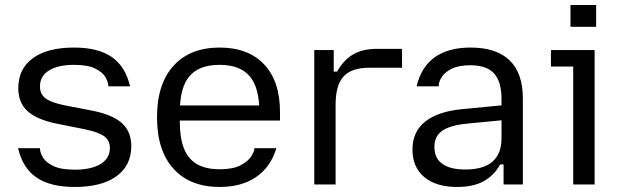

<svg xmlns="http://www.w3.org/2000/svg" viewBox="-20 -733 2469 763"><path d="M277 10Q180.7 10 125.7 -27.1Q70.7 -64.2 51.7 -144H138.9V-142.8Q138.9 -127.6 150.3 -107.7Q161.8 -87.9 191.8 -73.3Q221.9 -58.7 277 -58.7Q342.2 -58.7 379.4 -81.1Q416.6 -103.5 416.6 -144.8Q416.6 -174.9 394.1 -191.5Q371.6 -208 317.4 -219.2L202.4 -242.2Q124.9 -258.5 88.8 -291.9Q52.7 -325.3 52.7 -382.8Q52.7 -459.5 110.6 -501.8Q168.4 -544 274 -544Q369.3 -544 423.6 -506.9Q478 -469.8 497 -390H410.5V-391.2Q410.5 -406.4 399.1 -426.3Q387.6 -446.1 358.2 -460.7Q328.8 -475.3 274 -475.3Q210.5 -475.3 174.6 -452.9Q138.8 -430.5 138.8 -389.2Q138.8 -359.1 160.8 -342.3Q182.8 -325.6 235.3 -314.8L350.3 -292.5Q428.8 -276.5 465.2 -243.1Q501.7 -209.7 501.7 -151.9Q501.7 -75.5 443 -32.7Q384.3 10 277 10Z M852.7 10Q735.7 10 669.9 -62Q604 -134 604 -267Q604 -400 669.9 -472Q735.7 -544 852.7 -544Q966 -544 1029.3 -477.5Q1092.7 -411 1092.7 -287V-254H661.2V-314H1057.6L1010.7 -271.9V-288.8Q1010.7 -384.9 972.2 -430.1Q933.7 -475.3 852.7 -475.3Q771 -475.3 732.8 -430.1Q694.7 -384.9 694.7 -288.8V-247.1Q694.7 -151 732.8 -105.6Q771 -60.3 852.7 -60.3Q905.8 -60.3 936.1 -76.2Q966.3 -92.2 978.6 -112Q990.9 -131.9 990.9 -142.8V-144H1078.3Q1055.6 -68.8 997.8 -29.4Q940 10 852.7 10Z M1228.9 0V-534H1306.2V-448.5H1319.6Q1344.2 -493.2 1382.1 -516.1Q1420.1 -538.9 1478.5 -538.9H1577.7V-463.7H1445.4Q1377.5 -463.7 1345.6 -429.4Q1313.7 -395 1313.7 -317.1V0Z M1796.5 10Q1713.3 10 1666.2 -29.2Q1619.1 -68.5 1619.1 -138.8Q1619.1 -209 1668.8 -249.1Q1718.5 -289.2 1813.2 -298.9L1973 -314.3V-255L1837 -241.8Q1769.8 -235.4 1738.1 -213.8Q1706.5 -192.1 1706.5 -150.5V-147.1Q1706.5 -104.4 1737.7 -81.9Q1768.9 -59.4 1829.1 -59.4Q1973 -59.4 1973 -184V-268V-280.9V-338.7Q1973 -408.9 1943.3 -441.3Q1913.6 -473.7 1848.4 -473.7Q1803.4 -473.7 1775.8 -460.2Q1748.3 -446.6 1735.8 -427.4Q1723.3 -408.2 1723.3 -391.2V-390H1635.5Q1672.5 -544 1850 -544Q1952.6 -544 2005.2 -493.1Q2057.8 -442.1 2057.8 -342.8V0H1981.2V-79.8H1967.8Q1943.5 -35.7 1902.1 -12.8Q1860.6 10 1796.5 10Z M2257.9 0V-468.6H2169.4V-534H2343V0ZM2247.1 -626.6V-713H2349.1V-626.6Z"/></svg>

Font: Mozilla Text ExtraLight
Style: Regular
Weight: 200
Designer: Studio DRAMA
Foundry: Studio DRAMA
Version: Version 1.000